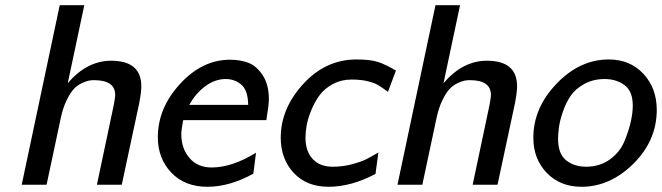

<svg xmlns="http://www.w3.org/2000/svg" viewBox="-20 -715 2561 743"><path d="M64 0 210.9 -693.8 211.9 -694.8H306.2L242.2 -393.1Q316.4 -480 410.2 -480Q526.9 -480 526.9 -380.9Q526.9 -358.9 519 -316.9L451.2 0H355L420.9 -312Q425.8 -339.8 425.8 -347.2Q425.8 -404.8 344.2 -404.8Q343.8 -404.8 342.8 -404.8Q333 -404.8 323 -402.8Q313 -400.9 295.9 -392.8Q278.8 -384.8 265.4 -370.4Q252 -356 238 -327.4Q224.1 -298.8 215.8 -261.2L160.2 0Z M590.8 -184.1Q590.8 -296.9 676.8 -390.4Q762.7 -483.9 870.6 -483.9Q908.7 -483.9 940.2 -472.4Q971.7 -460.9 996.1 -424.6Q1020.5 -388.2 1020.5 -330.1Q1020.5 -310.1 1010.7 -250H689.5Q688.5 -249 687 -240Q685.5 -231 683.6 -218Q681.6 -205.1 681.6 -195.8Q681.6 -140.6 713.1 -103.8Q744.6 -66.9 798.8 -66.9Q877.9 -66.9 970.7 -124L960.4 -43Q868.7 7.8 782.7 7.8Q694.8 7.8 642.8 -47.1Q590.8 -102.1 590.8 -184.1ZM712.4 -309.1H940.4Q939.5 -366.2 913.6 -387.7Q887.7 -409.2 853.5 -409.2Q812.5 -409.2 774.9 -381.6Q737.3 -354 712.4 -309.1Z M1066.4 -182.1Q1066.4 -294.9 1153.3 -389.9Q1240.2 -484.9 1359.4 -484.9Q1412.6 -484.9 1442.4 -475.3Q1472.2 -465.8 1512.2 -441.9L1481.4 -359.9Q1454.6 -378.9 1441.9 -386.5Q1429.2 -394 1403.3 -400.6Q1377.4 -407.2 1340.3 -407.2Q1300.3 -407.2 1267.8 -389.6Q1235.4 -372.1 1216.3 -345.9Q1197.3 -319.8 1184.3 -287.8Q1171.4 -255.9 1166.7 -229.5Q1162.1 -203.1 1162.1 -182.1Q1162.1 -130.4 1189.7 -100.1Q1217.3 -69.8 1268.1 -69.8Q1306.2 -69.8 1341.8 -79.3Q1377.4 -88.9 1396.5 -98.4Q1415.5 -107.9 1444.3 -125L1433.1 -42Q1338.9 7.8 1251.5 7.8Q1166.5 7.8 1116.5 -46.1Q1066.4 -100.1 1066.4 -182.1Z M1518.1 0 1665 -693.8 1666 -694.8H1760.3L1696.3 -393.1Q1770.5 -480 1864.3 -480Q1981 -480 1981 -380.9Q1981 -358.9 1973.1 -316.9L1905.3 0H1809.1L1875 -312Q1879.9 -339.8 1879.9 -347.2Q1879.9 -404.8 1798.3 -404.8Q1797.9 -404.8 1796.9 -404.8Q1787.1 -404.8 1777.1 -402.8Q1767.1 -400.9 1750 -392.8Q1732.9 -384.8 1719.5 -370.4Q1706.1 -356 1692.1 -327.4Q1678.2 -298.8 1669.9 -261.2L1614.3 0Z M2043.9 -182.1Q2043.9 -297.4 2133.8 -391.1Q2223.6 -484.9 2335.9 -484.9Q2418 -484.9 2469.7 -429.4Q2521.5 -374 2521.5 -290Q2521.5 -170.9 2431.2 -81.5Q2340.8 7.8 2230.5 7.8Q2147.5 7.8 2095.7 -46.1Q2043.9 -100.1 2043.9 -182.1ZM2139.6 -178.2Q2139.6 -119.1 2171.1 -94.5Q2202.6 -69.8 2247.6 -69.8Q2300.8 -69.8 2339.8 -97.9Q2378.9 -126 2396.2 -168Q2413.6 -210 2421.1 -244.4Q2428.7 -278.8 2428.7 -306.2Q2428.7 -362.3 2396.7 -385.7Q2364.7 -409.2 2319.8 -409.2Q2275.9 -409.2 2241.2 -390.1Q2206.5 -371.1 2188.2 -344Q2169.9 -316.9 2158.2 -282.5Q2146.5 -248 2143.1 -223.1Q2139.6 -198.2 2139.6 -178.2Z"/></svg>

Font: CMU Bright
Style: SemiBoldOblique
Weight: 600
Italic angle: -12°
Version: Version 0.7.0